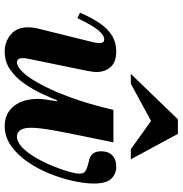

<svg xmlns="http://www.w3.org/2000/svg" viewBox="0 -764 776 816"><g transform="rotate(90 388.0 -356.0)"><path d="M199 12Q158 12 127 -13.5Q96 -39 96 -88Q96 -98 97.5 -109Q99 -120 102 -132L158 -358Q161 -370 162 -379Q163 -388 163 -392Q163 -411 147 -411Q130 -411 108.5 -385.5Q87 -360 57 -297L34 -308Q56 -359 79.5 -393Q103 -427 132 -444.5Q161 -462 198 -462Q244 -462 265 -438Q286 -414 286 -379Q286 -369 284.5 -360Q283 -351 281 -338L231 -94Q227 -77 227 -66Q227 -50 232.5 -45Q238 -40 245 -40Q259 -40 278 -56.5Q297 -73 318 -106Q339 -139 361.5 -188Q384 -237 406 -302.5Q428 -368 447 -450L411 -210H406Q396 -184 378.5 -146.5Q361 -109 336 -72.5Q311 -36 277 -12Q243 12 199 12ZM516 12Q473 12 445 -12.5Q417 -37 406.5 -77Q396 -117 403 -163L447 -450H585Q568 -366 556 -308.5Q544 -251 537 -212.5Q530 -174 526.5 -147.5Q523 -121 523 -99Q523 -69 533 -54.5Q543 -40 560 -40Q583 -40 606 -62Q629 -84 649 -118Q669 -152 684.5 -189.5Q700 -227 709 -258.5Q718 -290 718 -306Q718 -323 708.5 -330Q699 -337 685 -340.5Q671 -344 656.5 -348Q642 -352 632.5 -363.5Q623 -375 623 -399Q623 -428 640 -445Q657 -462 688 -462Q720 -462 740 -440.5Q760 -419 760 -366Q760 -328 749 -278.5Q738 -229 717.5 -178Q697 -127 667 -84Q637 -41 599 -14.5Q561 12 516 12ZM294 -524 487 -724H549L657 -524H614L494 -610L336 -524Z"/></g></svg>

Font: Libre Bodoni
Style: Italic
Weight: 400
Italic angle: -13°
Designer: Pablo Impallari, Rodrigo Fuenzalida
Foundry: Impallari Type
Version: Version 2.005;gftools[0.9.23]